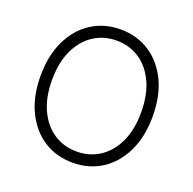

<svg xmlns="http://www.w3.org/2000/svg" viewBox="-131 -870 1018 1012"><g transform="rotate(20 378.5 -363.5)"><path d="M692.8 -363.6Q692.8 -250 652.5 -166Q612.2 -82 541.2 -36Q470.2 9.9 378.2 9.9Q286.2 9.9 215.4 -36Q144.5 -82 104.2 -166Q63.9 -250 63.9 -363.6Q63.9 -477.3 104.2 -561.3Q144.5 -645.2 215.6 -691.2Q286.6 -737.2 378.2 -737.2Q470.2 -737.2 541.2 -691.2Q612.2 -645.2 652.5 -561.4Q692.8 -477.6 692.8 -363.6ZM628.2 -363.6Q628.2 -461.6 595.5 -531.2Q562.9 -600.9 506.4 -637.8Q449.9 -674.7 378.2 -674.7Q306.8 -674.7 250.4 -637.8Q193.9 -600.9 161 -531.2Q128.2 -461.6 128.2 -363.6Q128.2 -266.3 160.7 -196.6Q193.2 -126.8 249.8 -89.7Q306.5 -52.6 378.2 -52.6Q449.9 -52.6 506.6 -89.5Q563.2 -126.4 595.9 -196.2Q628.6 -266 628.2 -363.6Z"/></g></svg>

Font: Inter UI Light
Style: Regular
Weight: 300
Designer: Rasmus Andersson
Foundry: rsms
Version: 3.2;8d6f07862